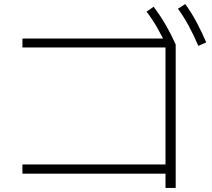

<svg xmlns="http://www.w3.org/2000/svg" viewBox="-20 -875 1040 942"><path d="M792 47V-23H90V-68H792V-642H90V-686H822L842 -657V47ZM804 -638Q777 -694 752.5 -737Q728 -780 699 -818L734 -842Q766 -799 792 -754.5Q818 -710 842 -657ZM953 -650Q929 -706 905 -750Q881 -794 853 -832L889 -855Q920 -812 944.5 -766Q969 -720 992 -667Z"/></svg>

Font: M PLUS 1 Thin Light
Style: Regular
Weight: 300
Version: Version 1.001